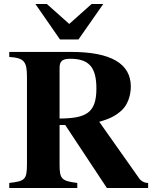

<svg xmlns="http://www.w3.org/2000/svg" viewBox="-20 -934 762 954"><path d="M493 -914H435L324 -815L213 -914H156L278 -738H370ZM716 0V-25C698 -25 681 -34 672 -47L473 -329C531 -345 557 -361 585 -386C614 -413 630 -459 630 -504C630 -619 529 -676 334 -676H26V-651C100 -646 114 -629 114 -551V-120C114 -41 104 -34 26 -25V0H364V-25C286 -35 276 -44 276 -117V-313H304L511 0ZM276 -597C276 -630 290 -642 329 -642C422 -642 459 -600 459 -494C459 -372 407 -346 276 -345Z"/></svg>

Font: XITS
Style: Bold
Weight: 700
Designer: MicroPress Inc., with final additions and corrections provided by Coen Hoffman, Elsevier (retired)
Version: Version 1.107